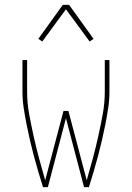

<svg xmlns="http://www.w3.org/2000/svg" viewBox="-20 -766 540 786"><path d="M156 0Q146 -32 136.5 -64Q127 -96 118.5 -128Q110 -160 102.5 -192.5Q95 -225 88.5 -258Q82 -291 77 -324Q72 -357 72 -390V-520H91V-390Q91 -344 99.5 -298Q108 -252 118 -207Q128 -162 140 -117.5Q152 -73 165 -28L240 -312H260L335 -28Q348 -73 360 -117.5Q372 -162 382 -207Q392 -252 400.5 -298Q409 -344 409 -390V-520H428V-390Q428 -357 423 -324Q418 -291 411.5 -258Q405 -225 397.5 -192.5Q390 -160 381.5 -128Q373 -96 363.5 -64Q354 -32 344 0H324L250 -282L176 0ZM153 -596 137 -607 237 -746H263L363 -607L347 -596L250 -728Z"/></svg>

Font: Iosevka Curly Thin
Style: Regular
Weight: 100
Monospace: yes
Designer: Belleve Invis
Foundry: Belleve Invis
Version: Version 22.1.2; ttfautohint (v1.8.4)